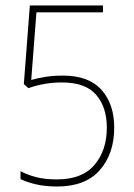

<svg xmlns="http://www.w3.org/2000/svg" viewBox="-20 -762 491 701"><path d="M210 -486Q304 -486 350.5 -434Q397 -382 397 -296Q397 -201 344.5 -141Q292 -81 188 -81Q147 -81 113.5 -88.5Q80 -96 55 -108V-137Q79 -124 111 -115.5Q143 -107 188 -107Q280 -107 325 -160Q370 -213 370 -296Q370 -371 331 -416Q292 -461 206 -461Q172 -461 139.5 -455Q107 -449 84 -440L67 -455L89 -742H356V-717H113L94 -470Q114 -476 143.5 -481Q173 -486 210 -486Z"/></svg>

Font: Noto Sans Telugu UI Condensed Thin
Style: Regular
Weight: 100
Width: 3
Designer: Jelle Bosma - Monotype Design Team
Foundry: Monotype Imaging Inc.
Version: Version 2.005; ttfautohint (v1.8.4.7-5d5b)